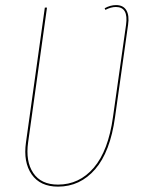

<svg xmlns="http://www.w3.org/2000/svg" viewBox="-20 -710 556 740"><path d="M427.2 -690.4Q455.1 -690.4 467 -670.4Q479 -650.4 473.6 -614.3L423.3 -258.3Q404.8 -124.5 346.7 -57.6Q288.6 9.3 203.6 9.3Q134.8 9.3 102.1 -37.8Q69.3 -85 80.1 -161.1L152.8 -680.7H161.1L88.4 -161.6Q78.1 -87.9 108.2 -43.2Q138.2 1.5 203.6 1.5Q285.6 1.5 341.6 -63.7Q397.5 -128.9 415.5 -259.3L465.8 -614.3Q475.6 -683.1 426.8 -683.1Q407.2 -683.1 386.2 -671.9L383.3 -678.2Q405.3 -690.4 427.2 -690.4Z"/></svg>

Font: Fira Sans Compressed Eight
Style: Italic
Weight: 100
Width: 3
Italic angle: -8°
Designer: Carrois Corporate & Edenspiekermann AG
Foundry: Carrois Corporate GbR & Edenspiekermann AG
Version: Version 4.203;PS 004.203;hotconv 1.0.88;makeotf.lib2.5.64775